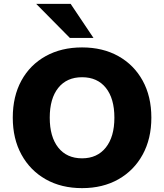

<svg xmlns="http://www.w3.org/2000/svg" viewBox="-20 -961 847 992"><path d="M404 11Q297 11 216.5 -34.5Q136 -80 91 -162Q46 -244 46 -353Q46 -463 90.5 -544.5Q135 -626 216 -671Q297 -716 404 -716Q511 -716 591.5 -671Q672 -626 717 -544.5Q762 -463 762 -353Q762 -244 717 -162Q672 -80 591.5 -34.5Q511 11 404 11ZM404 -143Q482 -143 526.5 -198.5Q571 -254 571 -353Q571 -452 527 -507Q483 -562 404 -562Q325 -562 281 -507Q237 -452 237 -353Q237 -254 281 -198.5Q325 -143 404 -143ZM341 -765 167 -941H345L463 -765Z"/></svg>

Font: Nunito Sans Black
Style: Regular
Weight: 900
Designer: Vernon Adams
Foundry: Vernon Adams
Version: Version 3.006; ttfautohint (v1.8.3)